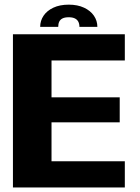

<svg xmlns="http://www.w3.org/2000/svg" viewBox="-20 -826 617 846"><path d="M37 0H530V-115.5H207V-287H507.5V-397H207V-559.5H530V-675H37ZM283 -805.5Q243.5 -805.5 215.2 -792.2Q187 -779 172 -756.8Q157 -734.5 157 -707.5H236.5Q236.5 -721 241 -730.5Q245.5 -740 255.8 -745Q266 -750 283 -750Q299 -750 309.5 -745Q320 -740 325 -730.5Q330 -721 330 -707.5H409Q409 -734.5 393.8 -756.8Q378.5 -779 350.2 -792.2Q322 -805.5 283 -805.5Z"/></svg>

Font: Anybody UltraCondensed Thin
Style: Bold
Weight: 700
Version: Version 1.111